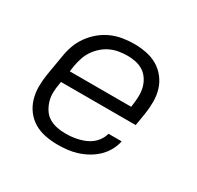

<svg xmlns="http://www.w3.org/2000/svg" viewBox="-121 -669 842 819"><g transform="rotate(30 300.0 -260.0)"><path d="M251 8Q220 8 190 2Q160 -4 135.5 -18.5Q111 -33 93.5 -56Q76 -79 67.5 -107.5Q59 -136 59 -166.5Q59 -197 64 -228L81 -328Q85 -355 94.5 -382Q104 -409 121.5 -433.5Q139 -458 162 -477Q185 -496 211.5 -507.5Q238 -519 266 -523.5Q294 -528 321 -528Q352 -528 382 -522Q412 -516 436.5 -501.5Q461 -487 479 -464Q497 -441 505.5 -413Q514 -385 514 -354Q514 -323 509 -292L499 -231H131L129 -218Q125 -197 124.5 -175.5Q124 -154 130 -134Q136 -114 147 -97Q158 -80 175 -69.5Q192 -59 213 -54.5Q234 -50 256 -50Q272 -50 287.5 -51.5Q303 -53 319.5 -57Q336 -61 351.5 -67.5Q367 -74 380.5 -85Q394 -96 403.5 -110.5Q413 -125 417 -141H482Q477 -117 464.5 -94.5Q452 -72 433.5 -54.5Q415 -37 392.5 -24.5Q370 -12 346 -4.5Q322 3 298 5.5Q274 8 251 8ZM443 -289 445 -302Q448 -323 448.5 -344.5Q449 -366 444 -385.5Q439 -405 428 -422Q417 -439 400.5 -450Q384 -461 363.5 -465.5Q343 -470 322 -470Q301 -470 280 -466.5Q259 -463 239.5 -454Q220 -445 203 -430Q186 -415 174 -397Q162 -379 155.5 -359Q149 -339 145 -318L141 -289Z"/></g></svg>

Font: Iosevka Aile Light Oblique
Style: Regular
Weight: 300
Italic angle: -9°
Designer: Belleve Invis
Foundry: Belleve Invis
Version: Version 31.1.0; ttfautohint (v1.8.4)